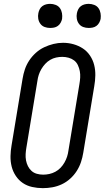

<svg xmlns="http://www.w3.org/2000/svg" viewBox="-20 -968 543 996"><path d="M202 8Q174 8 147 2Q120 -4 98.5 -18.5Q77 -33 62 -55.5Q47 -78 40.5 -104Q34 -130 34.5 -158Q35 -186 40 -214L97 -559Q101 -584 109 -608Q117 -632 131.5 -654Q146 -676 166 -694Q186 -712 209.5 -723Q233 -734 257.5 -740Q282 -746 307 -746Q335 -746 361.5 -738.5Q388 -731 410 -716.5Q432 -702 447 -679.5Q462 -657 468.5 -631Q475 -605 474.5 -577Q474 -549 469 -521L412 -176Q408 -151 400 -127Q392 -103 378 -81Q364 -59 344 -41Q324 -23 300.5 -12Q277 -1 252 3.5Q227 8 202 8ZM204 -62Q220 -62 236 -65.5Q252 -69 267 -77Q282 -85 294 -97.5Q306 -110 314.5 -125Q323 -140 328 -155.5Q333 -171 335 -187L392 -532Q395 -549 396 -566Q397 -583 394 -599Q391 -615 384 -630Q377 -645 364.5 -654.5Q352 -664 336 -668.5Q320 -673 303 -673Q287 -673 271 -669.5Q255 -666 240.5 -657.5Q226 -649 214.5 -636.5Q203 -624 194.5 -609.5Q186 -595 181 -579.5Q176 -564 174 -548L117 -203Q114 -186 113 -169Q112 -152 115 -136Q118 -120 125 -106Q132 -92 143.5 -81.5Q155 -71 171 -66.5Q187 -62 204 -62ZM440 -823Q425 -823 411.5 -828Q398 -833 389.5 -844.5Q381 -856 378.5 -870.5Q376 -885 379 -900Q381 -910 386 -920Q391 -930 400 -936.5Q409 -943 419.5 -945.5Q430 -948 440 -948Q455 -948 469 -942.5Q483 -937 491 -925.5Q499 -914 501.5 -899.5Q504 -885 502 -870Q500 -860 494.5 -850Q489 -840 480 -833.5Q471 -827 460.5 -825Q450 -823 440 -823ZM240 -823Q225 -823 211.5 -828Q198 -833 189.5 -844.5Q181 -856 178.5 -870.5Q176 -885 179 -900Q181 -910 186 -920Q191 -930 200 -936.5Q209 -943 219.5 -945.5Q230 -948 240 -948Q255 -948 269 -942.5Q283 -937 291 -925.5Q299 -914 301.5 -899.5Q304 -885 302 -870Q300 -860 294.5 -850Q289 -840 280 -833.5Q271 -827 260.5 -825Q250 -823 240 -823Z"/></svg>

Font: Iosevka Slab Oblique
Style: Regular
Weight: 400
Italic angle: -9°
Monospace: yes
Designer: Belleve Invis
Foundry: Belleve Invis
Version: Version 11.1.1; ttfautohint (v1.8.3)